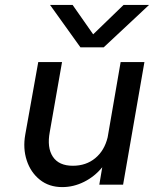

<svg xmlns="http://www.w3.org/2000/svg" viewBox="-20 -753 628 783"><path d="M403 -560H308L184 -733H276L360 -613L484 -733H588ZM183 -215Q171 -151 195.5 -114Q220 -77 277 -77Q331 -77 368.5 -108Q406 -139 419 -193L472 -500H569L482 0H385L397 -71Q366 -33 323 -11.5Q280 10 234 10Q180 10 142.5 -20Q105 -50 89 -99Q73 -148 83 -204L136 -500H233Z"/></svg>

Font: Overused Grotesk Medium
Style: Italic
Weight: 500
Italic angle: -10°
Version: Version 0.003